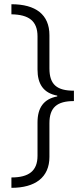

<svg xmlns="http://www.w3.org/2000/svg" viewBox="-20 -734 399 912"><path d="M34.2 158.2C147.5 158.2 214.8 108.4 214.8 11.2V-148.9C214.8 -223.6 251 -253.9 331.1 -253.9V-303.2C251 -303.2 214.8 -331.5 214.8 -409.2V-566.9C214.8 -664.6 149.9 -713.9 34.2 -713.9V-666C116.7 -664.6 158.2 -634.8 158.2 -561V-403.8C158.2 -335.9 185.5 -292 252 -279.8V-275.9C187 -264.2 158.2 -221.2 158.2 -152.8V5.9C158.2 78.1 116.7 108.9 34.2 108.9Z"/></svg>

Font: Noto Reveo Sans
Style: Regular
Weight: 300
Designer: Monotype Design Team
Foundry: Monotype Imaging Inc.
Version: Version 2.007